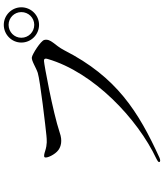

<svg xmlns="http://www.w3.org/2000/svg" viewBox="56 -928 887 1040"><g transform="rotate(-90 500.0 -408.5)"><path d="M709 -680C691 -683 653 -657 625 -648C584 -635 327 -605 285 -601C261 -599 239 -596 201 -608C186 -613 172 -616 168 -611C160 -601 182 -554 207 -536C225 -523 256 -513 301 -529C415 -567 674 -614 687 -614C692 -614 707 -617 700 -594C628 -346 377 -108 161 -6C148 1 140 5 142 11C143 16 153 17 166 11C415 -103 602 -220 747 -504C774 -557 812 -577 803 -613C798 -632 727 -677 709 -680ZM885 -832C832 -832 789 -789 789 -737C789 -684 832 -641 885 -641C937 -641 980 -684 980 -737C980 -789 937 -832 885 -832ZM885 -667C846 -667 815 -698 815 -737C815 -775 846 -806 885 -806C923 -806 954 -775 954 -737C954 -698 923 -667 885 -667Z"/></g></svg>

Font: Shippori Mincho
Style: Regular
Weight: 400
Designer: Bonji Tadano  Ryoko NISHIZUKA  (kana & ideographs); Frank Grießhammer (Latin, Greek & Cyrillic); Wenlong ZHANG  (bopomof
Foundry: Adobe Systems Incorporated
Version: Version 1.003;PS 1.001;hotconv 16.6.54;makeotf.lib2.5.65590